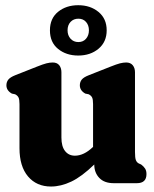

<svg xmlns="http://www.w3.org/2000/svg" viewBox="-20 -686 576 719"><path d="M53 -131V-296Q53 -314 49.2 -321.2Q45.5 -328.5 36.5 -333L24.5 -335.5Q4 -347 4 -366.5Q4 -379 11.2 -388Q18.5 -397 37.5 -404.5L118.5 -436.5Q141 -445.5 153.8 -448.8Q166.5 -452 177.5 -452Q193.5 -452 201.8 -441.8Q210 -431.5 210 -415.5V-171Q210 -137.5 223.8 -120.2Q237.5 -103 260.5 -103Q294 -103 327.5 -135L328.5 -135.5V-296Q328.5 -314 324.8 -321.2Q321 -328.5 312 -333L299.5 -335.5Q279 -347 279 -366.5Q279 -379 286.2 -388Q293.5 -397 313 -404.5L394 -436.5Q416.5 -445.5 429.2 -448.8Q442 -452 452.5 -452Q468.5 -452 477 -441.8Q485.5 -431.5 485.5 -415.5V-117Q485.5 -95 488.8 -86.5Q492 -78 499.5 -74L508.5 -70Q518.5 -62.5 523.5 -54.5Q528.5 -46.5 528.5 -34Q528.5 0 492.5 0H406Q370.5 0 351.8 -19.8Q333 -39.5 333 -70Q286 -24.5 247 -6Q208 12.5 171 12.5Q117 12.5 85 -25.2Q53 -63 53 -131ZM273 -478Q228 -478 197.5 -502.8Q167 -527.5 167 -572.5Q167 -617 197.5 -641.8Q228 -666.5 273 -666.5Q318.5 -666.5 349 -641.2Q379.5 -616 379.5 -572.5Q379.5 -529 349 -503.5Q318.5 -478 273 -478ZM273.5 -616Q255.5 -616 244.2 -604Q233 -592 233 -572.5Q233 -553.5 244.2 -541Q255.5 -528.5 273.5 -528.5Q291.5 -528.5 302.2 -541Q313 -553.5 313 -572.5Q313 -591.5 302.2 -603.8Q291.5 -616 273.5 -616Z"/></svg>

Font: Fraunces 144pt S100
Style: Bold
Weight: 700
Version: Version 1.000; ttfautohint (v1.8.3)